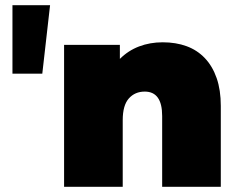

<svg xmlns="http://www.w3.org/2000/svg" viewBox="-20 -720 919 740"><path d="M28 -700H173L143 -436H28ZM831 -312V0H605V-273Q605 -367 538 -367Q500 -367 476.5 -340.5Q453 -314 453 -257V0H227V-547H442V-493Q474 -525 516 -541Q558 -557 607 -557Q658 -557 699 -542Q740 -527 769.5 -496Q799 -465 815 -419Q831 -373 831 -312Z"/></svg>

Font: CMG Sans Black
Style: Regular
Weight: 900
Designer: Julieta Ulanovsky
Foundry: Julieta Ulanovsky
Version: Version 7.200